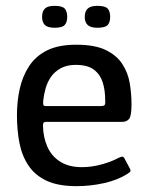

<svg xmlns="http://www.w3.org/2000/svg" viewBox="-20 -631 503 657"><path d="M38 -237Q38 -284 47.5 -327Q57 -370 79.5 -404.5Q102 -439 141 -458.5Q180 -478 241 -478Q304 -478 341.5 -460Q379 -442 398.5 -412Q418 -382 424 -346Q430 -310 430 -274Q430 -235 422 -224.5Q414 -214 398 -214H137Q133 -214 130 -212Q127 -210 127 -201Q128 -160 142.5 -128Q157 -96 186.5 -77.5Q216 -59 260 -59Q294 -59 328 -68.5Q362 -78 382 -89Q392 -94 397.5 -95Q403 -96 408 -85L424 -55Q428 -48 426 -44.5Q424 -41 416 -36Q383 -15 336.5 -4.5Q290 6 242 6Q179 6 139.5 -12.5Q100 -31 77.5 -64.5Q55 -98 46.5 -142Q38 -186 38 -237ZM340 -288Q340 -322 331.5 -349Q323 -376 301.5 -392.5Q280 -409 239 -409Q209 -409 188 -397.5Q167 -386 154.5 -368Q142 -350 136 -328.5Q130 -307 128 -287Q127 -275 128.5 -271.5Q130 -268 138 -268H325Q334 -268 337.5 -271Q341 -274 340 -288ZM210 -573Q210 -555 201.5 -545.5Q193 -536 167 -536Q143 -536 133.5 -545.5Q124 -555 124 -573Q124 -592 133.5 -601.5Q143 -611 167 -611Q193 -611 201.5 -601.5Q210 -592 210 -573ZM357 -573Q357 -555 348.5 -545.5Q340 -536 313 -536Q290 -536 280 -545.5Q270 -555 270 -573Q270 -592 280 -601.5Q290 -611 313 -611Q340 -611 348.5 -601.5Q357 -592 357 -573Z"/></svg>

Font: Glory Medium
Style: Regular
Weight: 500
Designer: Robert Leuschke
Foundry: Robert Leuschke
Version: Version 1.011